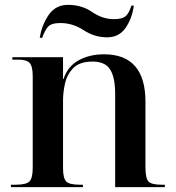

<svg xmlns="http://www.w3.org/2000/svg" viewBox="-20 -772 725 792"><path d="M25 0H322V-10H310Q266 -10 253 -23.5Q240 -37 240 -79V-358Q240 -390 248 -427Q256 -464 282 -491Q308 -518 362 -518Q414 -518 434.5 -485Q455 -452 455 -385V0H660V-10H647Q604 -10 592 -24Q580 -38 580 -82V-352Q580 -548 409 -548Q349 -548 304 -523Q259 -498 242 -446H240V-536H31V-526H56Q90 -526 102.5 -512Q115 -498 115 -457V-81Q115 -38 102 -24Q89 -10 44 -10H25ZM422 -618Q471 -618 498 -657Q525 -696 532 -749H522Q513 -719 499 -706Q485 -693 450 -693Q403 -693 360 -722.5Q317 -752 261 -752Q209 -752 180.5 -710Q152 -668 144 -616H154Q164 -645 177.5 -661Q191 -677 229 -677Q280 -677 325 -647.5Q370 -618 422 -618Z"/></svg>

Font: Noto Serif Display Semi
Style: Regular
Weight: 600
Designer: Monotype Design Team
Foundry: Monotype Imaging Inc.
Version: Version 1.900